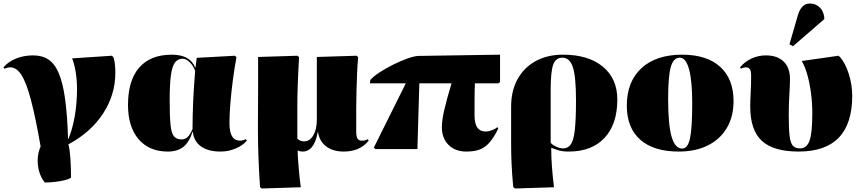

<svg xmlns="http://www.w3.org/2000/svg" viewBox="-30 -848 4894 1092"><path d="M225 190Q193 151 186 93Q179 35 201 -15Q172 -181 146 -279.5Q120 -378 92 -421.5Q64 -465 29 -465Q13 -465 -5 -457L-10 -465Q16 -497 61 -515Q106 -533 158 -533Q210 -533 246 -509Q282 -485 305 -430Q328 -375 340.5 -283.5Q353 -192 357 -58H359Q382 -112 395 -186.5Q408 -261 408 -341Q408 -391 400.5 -438Q393 -485 380 -516L606 -531L615 -523Q626 -492 626 -434Q626 -309 556 -202Q486 -95 359 -27Q366 -4 370 48Q374 100 374 162Q367 169 343 175.5Q319 182 287 186Q255 190 225 190Z M924 14Q818 14 758 -56.5Q698 -127 698 -251Q698 -391 762 -464Q826 -537 947 -537Q1051 -537 1080 -464H1082L1089 -519L1306 -531L1315 -523Q1303 -459 1294 -389.5Q1285 -320 1280 -257Q1275 -194 1275 -147Q1275 -48 1335 -48Q1350 -48 1369 -56L1374 -48Q1350 -20 1309.5 -3Q1269 14 1224 14Q1154 14 1113 -15.5Q1072 -45 1067 -98H1065Q1046 -39 1012.5 -12.5Q979 14 924 14ZM1003 -55Q1023 -55 1037.5 -69Q1052 -83 1065 -114Q1065 -267 1080 -444Q1071 -472 1050 -493Q1029 -514 1009 -514Q981 -514 965 -492.5Q949 -471 942 -419.5Q935 -368 935 -279Q935 -185 940 -137Q945 -89 960 -72Q975 -55 1003 -55Z M1458 224 1449 216Q1443 127 1440 46Q1437 -35 1437 -103Q1437 -122 1437 -159.5Q1437 -197 1437.5 -245Q1438 -293 1438 -344.5Q1438 -396 1438 -443Q1438 -490 1438 -524L1662 -531L1671 -523Q1661 -353 1661 -240.5Q1661 -128 1661 -60Q1675 -44 1700 -44Q1732 -44 1752 -78.5Q1772 -113 1772 -167V-524L1998 -531L2007 -523Q2003 -482 2001 -431.5Q1999 -381 1997.5 -329Q1996 -277 1996 -230Q1996 -183 1996 -148.5Q1996 -114 1996 -99Q1996 -71 2003.5 -59.5Q2011 -48 2029 -48Q2041 -48 2046.5 -50Q2052 -52 2062 -56L2067 -48Q2017 14 1925 14Q1864 14 1825.5 -15Q1787 -44 1779 -96H1777Q1757 14 1691 14Q1674 14 1665 8H1663Q1663 29 1665.5 65.5Q1668 102 1672 142.5Q1676 183 1681 217Z M2622 14Q2559 14 2521 -24Q2483 -62 2483 -125Q2483 -162 2496 -219.5Q2509 -277 2538 -374H2355L2344 0H2106L2096 -8L2278 -374H2074L2076 -393Q2093 -413 2129 -436.5Q2165 -460 2207.5 -481Q2250 -502 2289.5 -516Q2329 -530 2353 -530L2814 -537V-382L2805 -374H2671Q2670 -350 2669.5 -328.5Q2669 -307 2669 -276Q2669 -245 2669 -190Q2669 -100 2732 -100Q2749 -100 2768.5 -107.5Q2788 -115 2798 -125L2804 -117Q2779 -66 2754 -37.5Q2729 -9 2698 2.5Q2667 14 2622 14Z M2899 224 2889 216Q2882 139 2879.5 82Q2877 25 2877 -29V-242Q2877 -331 2913.5 -397.5Q2950 -464 3016.5 -500.5Q3083 -537 3172 -537Q3316 -537 3398.5 -469Q3481 -401 3481 -282Q3481 -142 3408.5 -64Q3336 14 3205 14Q3167 14 3142 5.5Q3117 -3 3106 -7H3105Q3105 92 3121 217ZM3172 -4Q3201 -4 3217 -27.5Q3233 -51 3239.5 -110.5Q3246 -170 3246 -277Q3246 -410 3228.5 -465Q3211 -520 3168 -520Q3131 -520 3116.5 -480.5Q3102 -441 3102 -342V-37Q3108 -26 3131 -15Q3154 -4 3172 -4Z M3830 14Q3688 14 3611.5 -53.5Q3535 -121 3535 -247Q3535 -384 3618.5 -460.5Q3702 -537 3850 -537Q3990 -537 4066 -468Q4142 -399 4142 -273Q4142 -185 4104 -120.5Q4066 -56 3996 -21Q3926 14 3830 14ZM3850 -3Q3882 -3 3894.5 -61.5Q3907 -120 3907 -262Q3907 -388 3889 -454Q3871 -520 3836 -520Q3800 -520 3785 -466.5Q3770 -413 3770 -285Q3770 -140 3789.5 -71.5Q3809 -3 3850 -3Z M4512 14Q4369 14 4303 -47Q4237 -108 4237 -241Q4237 -273 4239.5 -320.5Q4242 -368 4242 -414Q4242 -443 4235.5 -454Q4229 -465 4211 -465Q4206 -465 4197 -462.5Q4188 -460 4184 -457L4179 -465Q4205 -497 4244 -515Q4283 -533 4326 -533Q4391 -533 4427 -498Q4463 -463 4463 -399Q4463 -363 4459.5 -310.5Q4456 -258 4456 -193Q4456 -115 4461 -74Q4466 -33 4480 -18.5Q4494 -4 4520 -4Q4559 -4 4574.5 -48.5Q4590 -93 4590 -204Q4590 -262 4582.5 -319Q4575 -376 4561.5 -423.5Q4548 -471 4530 -501L4739 -531L4748 -523Q4779 -487 4798 -426Q4817 -365 4817 -303Q4817 14 4512 14ZM4480 -585 4460 -596 4509 -765Q4529 -828 4576 -828Q4609 -828 4631.5 -806.5Q4654 -785 4658 -749V-739Z"/></svg>

Font: Literata 72pt Black
Style: Regular
Weight: 900
Designer: Latin by Veronika Burian and Jose Scaglione. Greek by Irene Vlachou. Cyrillic by Vera Evstafieva.
Foundry: TypeTogether
Version: Version 3.002